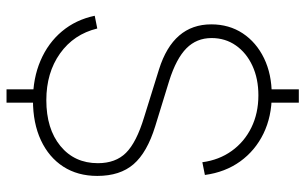

<svg xmlns="http://www.w3.org/2000/svg" viewBox="-198 -662 958 603"><g transform="rotate(90 281.5 -361.0)"><path d="M261 98V-13H303V98ZM261 -708V-820H303V-708ZM295 15Q226 15 170.8 -8.8Q115.5 -32.5 79 -76Q42.5 -119.5 30 -179L70 -187Q88 -113 148.5 -70Q209 -27 295 -27Q385 -27 439 -71.2Q493 -115.5 493 -189Q493 -244.5 460.5 -277.2Q428 -310 349 -334L198 -381Q57 -425.5 57 -545Q57 -601 85.2 -643.8Q113.5 -686.5 163.5 -710.8Q213.5 -735 279 -735Q346.5 -735 400 -709Q453.5 -683 487.5 -635.8Q521.5 -588.5 530 -525L490 -517Q483 -569.5 454.5 -609.2Q426 -649 381 -671Q336 -693 280 -693Q227.5 -693 187 -674.2Q146.5 -655.5 123.2 -622.2Q100 -589 100 -546Q100 -499 132.2 -467Q164.5 -435 234 -413L377 -369Q459.5 -343.5 496.2 -301Q533 -258.5 533 -187Q533 -125.5 503.8 -80.2Q474.5 -35 421 -10Q367.5 15 295 15Z"/></g></svg>

Font: Manrope ExtraLight ExtraLight
Style: Regular
Weight: 250
Version: Version 4.501